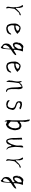

<svg xmlns="http://www.w3.org/2000/svg" viewBox="2106 -2784 808 5061"><g transform="rotate(90 2510.5 -253.0)"><path d="M253.4 -284.7H261.2Q302.2 -335.4 303.7 -336.9Q319.8 -354 339.8 -357.4Q357.9 -360.4 373 -364.7L386.2 -387.7V-389.2L361.3 -396.5Q315.4 -380.4 277.8 -347.2Q238.8 -312 199.7 -267.1H181.6L189 -307.1L186 -316.4L189 -364.3L169.4 -435.5L144.5 -457.5Q134.3 -457 126.5 -453.1Q116.2 -447.8 110.8 -440.9V-436L117.7 -434.1L119.1 -432.1Q154.3 -384.8 161.4 -326.9Q168.5 -269 171.4 -206.1Q168.5 -173.3 167 -140.6Q165.5 -107.9 157.7 -78.1V-42.5L185.1 -6.3H192.9L199.7 -26.9L190.9 -85.9L211.9 -228.5L246.6 -272.5Z M839.8 -98.1H834L831.1 -91.3Q808.1 -73.7 786.6 -65.9Q765.6 -58.6 742.7 -53.2Q733.4 -51.3 725.1 -51.3Q716.8 -51.3 707.8 -54.4Q698.7 -57.6 682.6 -62Q669.4 -83.5 659.4 -103Q649.4 -122.6 646 -145V-184.1Q646 -204.6 653.3 -221.7L655.8 -227.1L670.9 -224.1Q678.7 -223.6 690.7 -223.6Q702.6 -223.6 721.4 -226.1Q740.2 -228.5 760.3 -235.4Q801.3 -249.5 837.4 -278.3L868.2 -302.2L862.8 -318.8L841.8 -333.5L814.9 -362.8Q791.5 -371.6 769 -380.9Q746.6 -390.1 721.2 -393.1L679.2 -382.8L661.6 -369.6L644.5 -345.7L635.3 -341.8L620.6 -314H616.2H614.3L599.1 -251Q599.1 -243.2 599.1 -235.8Q599.1 -187.5 604 -143.6Q609.4 -93.8 638.7 -49.8L653.3 -35.6L712.4 -13.2Q750.5 -13.2 785.9 -22.2Q821.3 -31.2 850.1 -50.3Q863.3 -68.8 872.8 -85Q882.3 -101.1 889.6 -121.6L884.8 -145.5L873 -139.2L860.8 -130.9L852.5 -117.2ZM691.4 -258.3H654.3L652.8 -264.2Q651.9 -270 651.9 -274.9Q651.9 -290 659.2 -303.5Q666.5 -316.9 668.5 -331.1L669.4 -337.4H680.2L701.7 -360.8H705.1Q722.2 -360.8 738.8 -354Q753.4 -347.7 772.9 -342.3L787.6 -320.3L785.2 -294.9L744.1 -274.4Z M1309.6 -212.4H1290.5V-219.7Q1294.4 -341.3 1334 -443.8L1328.1 -455.6L1310.5 -452.6L1287.1 -456.5L1269.5 -452.6L1210 -465.3Q1197.8 -465.3 1185.5 -458Q1173.3 -450.7 1161.6 -443.4V-435.1L1149.4 -431.2L1145.5 -417L1133.3 -413.6Q1118.7 -392.1 1110.4 -367.7Q1102.1 -341.8 1095.2 -313.5Q1094.7 -304.7 1094.7 -295.9Q1094.7 -275.4 1097.7 -254.4Q1101.6 -226.6 1117.2 -204.1L1149.9 -186.5Q1174.3 -189.9 1196.8 -197.3Q1219.2 -204.6 1239.7 -227.5L1241.7 -230H1264.2V-183.6L1183.6 -133.8L1132.8 -78.6H1138.2L1127.4 -34.7Q1126 -22.9 1126 -8.1Q1126 6.8 1129.9 23.9Q1135.7 49.8 1155.3 72.8L1201.7 105L1216.3 128.9L1219.2 130.9L1242.2 123.5L1252.4 106H1256.3Q1272 53.7 1273.4 -7.1Q1274.9 -67.9 1283.2 -133.3L1365.7 -188.5Q1383.3 -204.1 1402.8 -218.3Q1420.4 -231 1431.2 -257.3V-278.3Q1401.4 -270 1375 -252.9Q1343.8 -232.9 1309.6 -212.4ZM1198.7 69.8 1167.5 34.2V-4.9Q1183.1 -35.2 1200.7 -60.1Q1218.3 -85.4 1243.2 -101.6L1244.6 -103H1265.1Q1259.3 -55.2 1256.8 -13.4Q1254.4 28.3 1237.3 62L1229.5 69.8ZM1152.8 -231.9 1143.1 -262.2Q1142.6 -268.6 1142.6 -272.5Q1142.6 -276.4 1142.8 -281.7Q1143.1 -287.1 1144 -294.4Q1146 -309.1 1151.4 -322.3Q1161.1 -346.7 1172.9 -372.6Q1187.5 -384.3 1202.6 -398.7Q1217.8 -413.1 1237.8 -415V-421.4L1269.5 -414.1L1264.2 -325.7L1237.3 -283.7L1205.1 -241.2L1186.5 -231.9ZM1118.7 -328.1 1102.5 -312 1094.2 -328.1 1102.5 -344.2Z M1842.8 -98.1H1836.9L1834 -91.3Q1811 -73.7 1789.6 -65.9Q1768.6 -58.6 1745.6 -53.2Q1736.3 -51.3 1728 -51.3Q1719.7 -51.3 1710.7 -54.4Q1701.7 -57.6 1685.5 -62Q1672.4 -83.5 1662.4 -103Q1652.3 -122.6 1648.9 -145V-184.1Q1648.9 -204.6 1656.2 -221.7L1658.7 -227.1L1673.8 -224.1Q1681.6 -223.6 1693.6 -223.6Q1705.6 -223.6 1724.4 -226.1Q1743.2 -228.5 1763.2 -235.4Q1804.2 -249.5 1840.3 -278.3L1871.1 -302.2L1865.7 -318.8L1844.7 -333.5L1817.9 -362.8Q1794.4 -371.6 1772 -380.9Q1749.5 -390.1 1724.1 -393.1L1682.1 -382.8L1664.6 -369.6L1647.5 -345.7L1638.2 -341.8L1623.5 -314H1619.1H1617.2L1602.1 -251Q1602.1 -243.2 1602.1 -235.8Q1602.1 -187.5 1606.9 -143.6Q1612.3 -93.8 1641.6 -49.8L1656.2 -35.6L1715.3 -13.2Q1753.4 -13.2 1788.8 -22.2Q1824.2 -31.2 1853 -50.3Q1866.2 -68.8 1875.7 -85Q1885.3 -101.1 1892.6 -121.6L1887.7 -145.5L1876 -139.2L1863.8 -130.9L1855.5 -117.2ZM1694.3 -258.3H1657.2L1655.8 -264.2Q1654.8 -270 1654.8 -274.9Q1654.8 -290 1662.1 -303.5Q1669.4 -316.9 1671.4 -331.1L1672.4 -337.4H1683.1L1704.6 -360.8H1708Q1725.1 -360.8 1741.7 -354Q1756.3 -347.7 1775.9 -342.3L1790.5 -320.3L1788.1 -294.9L1747.1 -274.4Z M2327.6 -376Q2323.2 -406.7 2305.2 -433.1L2291.5 -442.9Q2265.1 -442.4 2242.7 -434.6Q2219.7 -426.3 2198.2 -412.6L2168 -371.6H2164.1H2147.9V-403.3L2124.5 -417L2113.8 -415.5L2126.5 -337.4Q2127 -327.1 2127 -317.4Q2127 -307.6 2126.5 -298.1Q2126 -288.6 2125.5 -278.8Q2123.5 -259.8 2120.6 -240.7Q2112.8 -195.8 2104 -151.9L2106.9 -141.1L2098.1 -94.2V-77.6H2102.1L2115.2 -33.2L2126.5 -29.8V-21.5L2131.3 -19L2140.1 -24.4L2137.2 -41.5Q2141.1 -119.6 2148.9 -197Q2156.7 -274.4 2170.9 -351.6L2229 -397V-405.3L2251.5 -415L2268.1 -410.2Q2284.7 -309.1 2284.7 -208.5Q2284.7 -111.3 2322.8 -32.7L2367.7 -7.8L2404.8 -13.2V-22.9L2353.5 -49.8Q2335.4 -74.7 2334 -104.5Q2332.5 -131.8 2326.7 -156.7L2328.6 -171.9L2326.7 -189.5L2328.6 -207.5L2326.7 -252.9L2328.6 -306.6Q2330.6 -323.2 2330.6 -340.6Q2330.6 -357.9 2327.6 -376Z M2794.4 -23.9Q2797.9 -23.9 2801.8 -23.4L2802.7 -26.4L2824.2 -39.1L2830.6 -58.1L2843.8 -60.5Q2856.4 -87.4 2862.3 -119.6Q2868.7 -154.3 2879.4 -187.5Q2878.9 -201.2 2871.1 -211.4Q2861.3 -224.1 2855.5 -235.8Q2828.6 -260.3 2794.4 -271.7Q2760.3 -283.2 2725.1 -295.4Q2713.9 -303.7 2704.8 -309.3Q2695.8 -314.9 2690.2 -320.6Q2684.6 -326.2 2680.2 -334.5L2678.7 -336.9L2687 -364.7Q2689 -367.2 2689.9 -368.2Q2699.7 -377.9 2713.6 -381.6Q2727.5 -385.3 2742.7 -386.2L2797.9 -373.5L2802.7 -364.7H2819.8L2821.8 -358.4L2822.8 -359.9L2861.3 -372.1L2857.4 -386.2H2854L2848.1 -397.5Q2793.5 -421.4 2736.3 -429.2L2668.5 -418.5Q2664.1 -405.8 2655.8 -397Q2648.9 -390.6 2648.9 -378.9V-378.4Q2647.5 -367.2 2647.5 -360.8Q2647.5 -341.3 2650.9 -327.6Q2656.7 -305.7 2670.9 -289.6Q2701.2 -269 2733.4 -258.1Q2765.6 -247.1 2796.9 -231.9Q2814.9 -219.2 2819.8 -202.6Q2824.2 -188.5 2828.6 -171.9V-170.9Q2828.6 -134.3 2814.9 -102.1Q2808.6 -85.9 2797.9 -71.8L2762.7 -50.3H2760.7Q2722.2 -50.3 2690.9 -62Q2660.2 -73.2 2634.3 -102.1H2629.4L2619.6 -89.4Q2620.6 -79.6 2622.3 -70.1Q2624 -60.5 2629.9 -52.2Q2648.9 -31.7 2674.3 -23.4Q2700.7 -15.1 2729 -11.2Q2749.5 -11.2 2763.7 -17.6Q2777.8 -23.9 2794.4 -23.9Z M3188 -420.9 3187.5 -451.7Q3187.5 -480 3195.3 -503.4L3173.8 -609.4L3141.6 -637.2H3131.3L3134.3 -604.5L3132.3 -587.9Q3145 -554.2 3146.5 -513.7Q3147.9 -473.1 3151.9 -435.1V-171.4Q3147.9 -149.9 3147.9 -127Q3147.9 -104 3141.6 -87.4L3146 -79.1L3141.1 -69.8Q3146 -27.3 3159.7 3.9Q3166.5 19 3175.3 33.7L3183.1 4.4L3180.2 -16.1L3185.5 -37.6L3262.2 -3.4Q3283.7 -16.1 3305.2 -24.9Q3326.7 -33.7 3345.2 -53.7Q3372.6 -85.9 3386.2 -125.5Q3399.9 -166 3409.7 -210.9Q3411.1 -226.1 3411.1 -234.1Q3411.1 -242.2 3411.1 -246.8Q3411.1 -251.5 3410.6 -259.3Q3407.2 -312 3384.8 -358.9Q3375.5 -367.2 3369.1 -380.4Q3367.7 -382.8 3366 -384.5Q3364.3 -386.2 3361.8 -386.2Q3359.4 -386.2 3357.4 -385.7L3348.1 -382.8V-396.5L3302.7 -414.6Q3275.9 -409.7 3251.5 -404.3Q3228.5 -399.4 3209 -375.5L3206.5 -372.6H3185.1Q3188 -399.9 3188 -420.9ZM3195.8 -306.2V-313.5L3201.2 -314.9Q3218.8 -318.8 3232.4 -334Q3248.5 -351.6 3269.5 -361.3L3271.5 -362.3L3333 -352.5Q3345.7 -328.1 3351.8 -306.2Q3357.9 -284.2 3362.8 -261.2L3354 -179.7Q3345.7 -147.5 3330.6 -123.3Q3315.4 -99.1 3295.9 -77.6L3292 -71.8H3288.1Q3272 -71.8 3262.9 -72.8Q3253.9 -73.7 3250.7 -74.5Q3247.6 -75.2 3244.6 -76.7Q3235.4 -81.1 3229 -90.8L3208 -107.9L3183.1 -130.9L3189.5 -306.2Z M3617.2 -264.6 3616.7 -213.9Q3616.7 -119.6 3649.9 -42.5Q3659.7 -27.3 3670.4 -19.8Q3681.2 -12.2 3693.4 -12.2H3693.8Q3697.8 -11.7 3701.2 -11.7Q3721.2 -11.7 3737.8 -20.5Q3757.8 -31.2 3776.9 -51.8L3810.1 -146H3815.4H3829.6Q3833.5 -117.7 3840.1 -95.7Q3846.7 -73.7 3858.4 -57.1Q3869.6 -44.4 3881.8 -35.2Q3894 -25.9 3905.8 -22L3930.7 -24.9Q3918 -31.7 3906.7 -41Q3895 -50.8 3888.7 -66.9H3883.3Q3867.7 -114.3 3860.8 -157.7Q3854 -201.2 3851.1 -247.1Q3854 -296.4 3855 -328.1Q3856 -359.9 3857.4 -375.5Q3860.4 -406.7 3867.7 -437.5L3860.4 -461.9Q3858.4 -462.4 3856.4 -462.4Q3851.1 -462.4 3844.7 -457.5Q3834.5 -449.7 3824.7 -443.8V-433.6L3815.9 -431.6L3816.9 -423.3L3814.9 -344.7L3816.9 -338.4Q3817.4 -328.1 3817.4 -318.8Q3817.4 -276.4 3805.7 -238.3Q3792 -193.4 3778.3 -149.9Q3776.4 -145 3771 -133.8Q3752 -96.2 3735.8 -75.7Q3723.1 -59.1 3707.5 -46.9L3705.1 -44.9L3682.1 -50.3L3680.2 -52.7Q3666 -75.7 3661.9 -102.3Q3657.7 -128.9 3654.8 -157.2L3660.6 -208.5L3657.7 -323.7L3660.6 -349.6L3654.8 -367.7L3657.7 -388.2Q3657.7 -402.8 3658.4 -411.4Q3659.2 -419.9 3659.2 -421.4Q3659.2 -428.7 3655.8 -433.6L3610.8 -423.8V-422.9Q3617.2 -345.2 3617.2 -264.6Z M4271 -284.7H4278.8Q4319.8 -335.4 4321.3 -336.9Q4337.4 -354 4357.4 -357.4Q4375.5 -360.4 4390.6 -364.7L4403.8 -387.7V-389.2L4378.9 -396.5Q4333 -380.4 4295.4 -347.2Q4256.3 -312 4217.3 -267.1H4199.2L4206.5 -307.1L4203.6 -316.4L4206.5 -364.3L4187 -435.5L4162.1 -457.5Q4151.9 -457 4144 -453.1Q4133.8 -447.8 4128.4 -440.9V-436L4135.3 -434.1L4136.7 -432.1Q4171.9 -384.8 4179 -326.9Q4186 -269 4189 -206.1Q4186 -173.3 4184.6 -140.6Q4183.1 -107.9 4175.3 -78.1V-42.5L4202.6 -6.3H4210.4L4217.3 -26.9L4208.5 -85.9L4229.5 -228.5L4264.2 -272.5Z M4827.1 -212.4H4808.1V-219.7Q4812 -341.3 4851.6 -443.8L4845.7 -455.6L4828.1 -452.6L4804.7 -456.5L4787.1 -452.6L4727.5 -465.3Q4715.3 -465.3 4703.1 -458Q4690.9 -450.7 4679.2 -443.4V-435.1L4667 -431.2L4663.1 -417L4650.9 -413.6Q4636.2 -392.1 4627.9 -367.7Q4619.6 -341.8 4612.8 -313.5Q4612.3 -304.7 4612.3 -295.9Q4612.3 -275.4 4615.2 -254.4Q4619.1 -226.6 4634.8 -204.1L4667.5 -186.5Q4691.9 -189.9 4714.4 -197.3Q4736.8 -204.6 4757.3 -227.5L4759.3 -230H4781.7V-183.6L4701.2 -133.8L4650.4 -78.6H4655.8L4645 -34.7Q4643.6 -22.9 4643.6 -8.1Q4643.6 6.8 4647.5 23.9Q4653.3 49.8 4672.9 72.8L4719.2 105L4733.9 128.9L4736.8 130.9L4759.8 123.5L4770 106H4773.9Q4789.6 53.7 4791 -7.1Q4792.5 -67.9 4800.8 -133.3L4883.3 -188.5Q4900.9 -204.1 4920.4 -218.3Q4938 -231 4948.7 -257.3V-278.3Q4918.9 -270 4892.6 -252.9Q4861.3 -232.9 4827.1 -212.4ZM4716.3 69.8 4685.1 34.2V-4.9Q4700.7 -35.2 4718.3 -60.1Q4735.8 -85.4 4760.7 -101.6L4762.2 -103H4782.7Q4776.9 -55.2 4774.4 -13.4Q4772 28.3 4754.9 62L4747.1 69.8ZM4670.4 -231.9 4660.6 -262.2Q4660.2 -268.6 4660.2 -272.5Q4660.2 -276.4 4660.4 -281.7Q4660.6 -287.1 4661.6 -294.4Q4663.6 -309.1 4668.9 -322.3Q4678.7 -346.7 4690.4 -372.6Q4705.1 -384.3 4720.2 -398.7Q4735.4 -413.1 4755.4 -415V-421.4L4787.1 -414.1L4781.7 -325.7L4754.9 -283.7L4722.7 -241.2L4704.1 -231.9ZM4636.2 -328.1 4620.1 -312 4611.8 -328.1 4620.1 -344.2Z"/></g></svg>

Font: Bakudai
Style: ExtraLight
Weight: 200
Version: Version 1.48